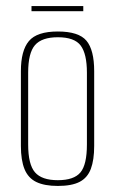

<svg xmlns="http://www.w3.org/2000/svg" viewBox="-20 -607 380 634"><path d="M171 7Q127 7 100 -6Q73 -19 61 -48.5Q49 -78 49 -125V-372Q49 -440 75.5 -471.5Q102 -503 171 -503Q240 -503 265.5 -472.5Q291 -442 291 -372V-125Q291 -79 280 -49.5Q269 -20 243 -6.5Q217 7 171 7ZM171 -12Q224 -12 245.5 -37.5Q267 -63 267 -130V-367Q267 -429 246.5 -456.5Q226 -484 171 -484Q118 -484 95.5 -458Q73 -432 73 -367V-130Q73 -64 95.5 -38Q118 -12 171 -12ZM84 -570V-587H255V-570Z"/></svg>

Font: Alumni Sans Thin Thin
Style: Regular
Weight: 250
Version: Version 1.018